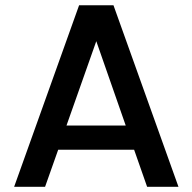

<svg xmlns="http://www.w3.org/2000/svg" viewBox="-20 -716 737 736"><path d="M152.8 0H34.2L283.2 -695.8H415L664.1 0H543.9L494.1 -142.1H203.1ZM234.9 -234.9H461.9L349.1 -558.1Z"/></svg>

Font: PoppinsZ Medium
Style: Regular
Weight: 500
Designer: Ninad Kale (Devanagari), Jonny Pinhorn (Latin)
Foundry: Indian Type Foundry
Version: Version 3.002;FEAKit 1.0